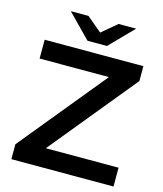

<svg xmlns="http://www.w3.org/2000/svg" viewBox="-129 -989 921 1084"><g transform="rotate(15 331.5 -447.0)"><path d="M397 -757 531 -894H428L340 -820L252 -894H149L283 -757ZM213 -110 625 -613V-700H48V-590H453L41 -87V0H638V-110Z"/></g></svg>

Font: Montserrat Lite SemiBold
Style: Regular
Weight: 600
Designer: Julieta Ulanovsky
Foundry: Julieta Ulanovsky
Version: Version 7.200;PS 007.200;hotconv 1.0.88;makeotf.lib2.5.64775